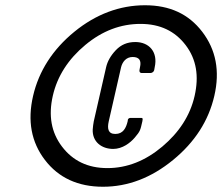

<svg xmlns="http://www.w3.org/2000/svg" viewBox="-20 -699 846 731"><path d="M372 12C467 12 556 -22 639 -90C722 -158 774 -239 796 -334C818 -429 802 -510 750 -578C698 -646 626 -679 532 -679C436 -679 345 -645 263 -578C181 -511 128 -429 106 -334C84 -239 99 -158 151 -90C203 -22 277 12 372 12ZM389 -59C314 -59 257 -87 216 -141C175 -195 164 -259 181 -334C198 -409 240 -474 305 -528C370 -582 440 -608 515 -608C589 -608 646 -581 687 -527C728 -473 738 -409 721 -334C704 -259 662 -195 598 -141C534 -87 464 -59 389 -59ZM522 -237 523 -244C524 -247 522 -250 519 -250H476C472 -250 468 -247 467 -244L466 -237C460 -212 449 -189 419 -189C391 -189 388 -210 394 -237L441 -443C446 -463 460 -482 485 -482C510 -482 519 -469 513 -443L511 -432C510 -426 513 -421 519 -421H553C559 -421 566 -426 567 -432L569 -443C582 -501 548 -539 495 -539C465 -539 441 -529 421 -508C401 -487 389 -465 384 -443L337 -237C335 -227 334 -217 333 -206C331 -159 367 -132 411 -132C446 -132 476 -155 493 -175C514 -200 514 -202 522 -237Z"/></svg>

Font: DIN Rundschrift
Style: EngKursiv
Weight: 400
Width: 3
Version: Version 1.027